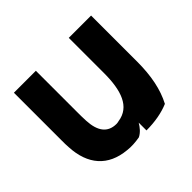

<svg xmlns="http://www.w3.org/2000/svg" viewBox="-123 -615 767 767"><g transform="rotate(-45 261.0 -231.5)"><path d="M38 -473V-203C38 -190 38 -177 39 -165C44 -61 98 0 195 9C218 12 242 10 265 6C283 -3 296 -19 306 -36V8C354 8 398 0 433 -15C461 -68 474 -133 474 -213V-473H348V-274C348 -176 325 -107 253 -97C249 -96 245 -95 240 -95C190 -95 166 -129 163 -190C162 -207 162 -225 162 -243V-473Z"/></g></svg>

Font: Bluebird
Style: Nrw
Weight: 400
Designer: Jasper
Foundry: Cannot Into Space Fonts
Version: Version 0.98